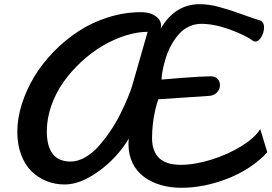

<svg xmlns="http://www.w3.org/2000/svg" viewBox="-20 -848 1294 915"><path d="M1220.2 -232.9 1253.9 -122.1Q1178.2 -41.5 1065.7 2.7Q953.1 46.9 843.8 46.9Q791.5 46.9 746.3 33.7Q701.2 20.5 666.5 -4.9Q631.8 -30.3 612.1 -70.3Q592.3 -110.4 592.3 -160.6Q592.3 -173.8 593.8 -187.5Q538.6 -95.7 450.7 -32.2Q362.8 31.2 288.6 31.2Q242.7 31.2 202.1 15.1Q161.6 -1 130.4 -31.5Q99.1 -62 80.8 -110.6Q62.5 -159.2 62.5 -219.7Q62.5 -283.2 83.7 -351.1Q105 -418.9 142.8 -481.9Q180.7 -544.9 235.6 -601.3Q290.5 -657.7 354.5 -699.5Q418.5 -741.2 495.8 -765.6Q573.2 -790 652.3 -790Q674.8 -790 695.6 -783.9Q716.3 -777.8 731.9 -762.7Q747.6 -747.6 747.6 -725.6Q747.6 -719.2 746.1 -711.9Q814 -828.1 932.1 -828.1Q974.6 -828.1 1023.9 -814.9Q1073.2 -801.8 1134.8 -779.3Q1196.3 -756.8 1224.1 -749Q1238.3 -740.2 1238.3 -717.3Q1238.3 -693.8 1225.3 -671.9Q1212.4 -649.9 1196.8 -649.9Q1191.4 -649.9 1187.5 -652.3Q1148.9 -680.7 1075 -707.5Q1001 -734.4 939.9 -734.4Q909.2 -734.4 882.6 -722.2Q856 -710 837.2 -690.2Q818.4 -670.4 802.7 -644.5Q787.1 -618.7 777.6 -593Q768.1 -567.4 761.7 -542Q755.4 -516.6 752.7 -498.3Q750 -480 750 -468.8Q767.1 -470.2 843.8 -476.6Q945.3 -484.4 984.4 -484.4Q1005.4 -484.4 1016.8 -472.2Q1028.3 -460 1028.3 -442.4Q1028.3 -421.9 1012.7 -406.2Q997.1 -390.6 968.8 -390.6Q960.9 -390.6 853.5 -382.8Q746.1 -375 734.4 -375Q726.6 -353 719.2 -321.3Q704.6 -254.9 704.6 -190.4Q704.6 -62.5 840.8 -62.5Q908.2 -62.5 987.8 -87.4Q1067.4 -112.3 1131.3 -152.1Q1195.3 -191.9 1220.2 -232.9ZM609.4 -437.5 683.6 -696.3Q633.3 -696.3 577.4 -678.5Q521.5 -660.6 468.5 -629.4Q415.5 -598.1 367.2 -553.2Q318.8 -508.3 282.5 -457Q246.1 -405.8 224.6 -344.5Q203.1 -283.2 203.1 -222.7Q203.1 -78.1 316.4 -78.1Q351.1 -78.1 386.5 -98.6Q421.9 -119.1 451.4 -152.8Q481 -186.5 507.6 -226.1Q534.2 -265.6 554.7 -307.4Q575.2 -349.1 588.6 -381.6Q602.1 -414.1 609.4 -437.5Z"/></svg>

Font: iCiel Pacifico
Style: Regular
Weight: 400
Designer: Vernon Adams
Foundry: Vernon Adams
Version: Version 1.00 September 26, 2014, initial release